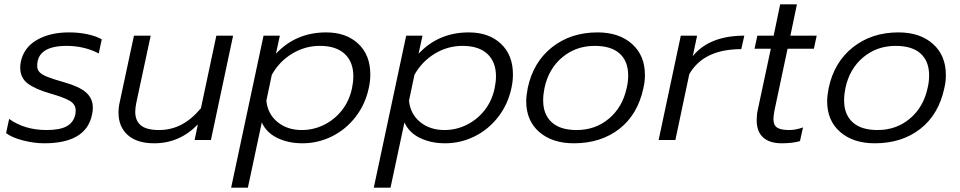

<svg xmlns="http://www.w3.org/2000/svg" viewBox="-20 -644 4413 883"><path d="M8 -32 22 -97Q94 -46 194 -46Q256 -46 287 -63.5Q318 -81 326 -116Q328 -123 328 -136Q328 -163 303 -179Q278 -195 208 -215Q142 -234 107.5 -260Q73 -286 73 -333Q73 -346 76 -361Q90 -426 150 -460.5Q210 -495 297 -495Q343 -495 382.5 -486.5Q422 -478 448 -463L434 -398Q405 -414 367 -423.5Q329 -433 287 -433Q151 -433 151 -341Q151 -324 161.5 -312.5Q172 -301 198 -290.5Q224 -280 274 -266Q345 -246 376 -218.5Q407 -191 407 -149Q407 -132 403 -116Q376 15 183 15Q136 15 84.5 1.5Q33 -12 8 -32Z M525 -126Q525 -151 531 -176L596 -480H673L607 -172Q602 -147 602 -130Q602 -88 628.5 -67Q655 -46 711 -46Q766 -46 813 -70Q860 -94 904 -146L975 -480H1052L950 0H875L890 -72Q806 15 689 15Q610 15 567.5 -23Q525 -61 525 -126Z M1192 -480H1267L1249 -397Q1341 -495 1480 -495Q1572 -495 1627.5 -443Q1683 -391 1683 -302Q1683 -270 1676 -239Q1660 -164 1615 -106Q1570 -48 1506 -16.5Q1442 15 1371 15Q1306 15 1255.5 -9.5Q1205 -34 1184 -81L1120 219H1043ZM1599 -239Q1605 -268 1605 -293Q1605 -359 1565.5 -396Q1526 -433 1451 -433Q1383 -433 1324 -397.5Q1265 -362 1230 -300L1205 -181Q1211 -120 1256 -83Q1301 -46 1368 -46Q1422 -46 1470.5 -70Q1519 -94 1553 -137.5Q1587 -181 1599 -239Z M1848 -480H1923L1905 -397Q1997 -495 2136 -495Q2228 -495 2283.5 -443Q2339 -391 2339 -302Q2339 -270 2332 -239Q2316 -164 2271 -106Q2226 -48 2162 -16.5Q2098 15 2027 15Q1962 15 1911.5 -9.5Q1861 -34 1840 -81L1776 219H1699ZM2255 -239Q2261 -268 2261 -293Q2261 -359 2221.5 -396Q2182 -433 2107 -433Q2039 -433 1980 -397.5Q1921 -362 1886 -300L1861 -181Q1867 -120 1912 -83Q1957 -46 2024 -46Q2078 -46 2126.5 -70Q2175 -94 2209 -137.5Q2243 -181 2255 -239Z M2400 -179Q2400 -202 2407 -239Q2432 -358 2518.5 -426.5Q2605 -495 2728 -495Q2827 -495 2886.5 -442Q2946 -389 2946 -299Q2946 -268 2939 -239Q2913 -117 2828 -51Q2743 15 2619 15Q2520 15 2460 -37Q2400 -89 2400 -179ZM2862 -239Q2869 -268 2869 -297Q2869 -362 2830 -397.5Q2791 -433 2715 -433Q2629 -433 2566 -380.5Q2503 -328 2484 -239Q2478 -209 2478 -182Q2478 -118 2517 -82Q2556 -46 2632 -46Q2718 -46 2780.5 -98.5Q2843 -151 2862 -239Z M3111 -480H3186L3166 -386Q3243 -480 3403 -480L3389 -418Q3216 -418 3150 -303L3086 0H3009Z M3460 -91Q3460 -118 3465 -139L3525 -420H3450L3463 -480H3538L3568 -624H3645L3615 -480H3736L3723 -420H3602L3542 -137Q3537 -110 3537 -96Q3537 -69 3553.5 -57.5Q3570 -46 3610 -46Q3640 -46 3673 -58L3659 5Q3625 15 3575 15Q3519 15 3489.5 -12Q3460 -39 3460 -91Z M3784 -179Q3784 -202 3791 -239Q3816 -358 3902.5 -426.5Q3989 -495 4112 -495Q4211 -495 4270.5 -442Q4330 -389 4330 -299Q4330 -268 4323 -239Q4297 -117 4212 -51Q4127 15 4003 15Q3904 15 3844 -37Q3784 -89 3784 -179ZM4246 -239Q4253 -268 4253 -297Q4253 -362 4214 -397.5Q4175 -433 4099 -433Q4013 -433 3950 -380.5Q3887 -328 3868 -239Q3862 -209 3862 -182Q3862 -118 3901 -82Q3940 -46 4016 -46Q4102 -46 4164.5 -98.5Q4227 -151 4246 -239Z"/></svg>

Font: Prompt Light
Style: Italic
Weight: 300
Italic angle: -12°
Designer: Katatrad Team
Foundry: CadsonDemak
Version: Version 1.000